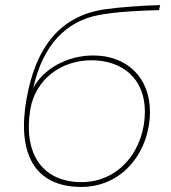

<svg xmlns="http://www.w3.org/2000/svg" viewBox="-20 -732 677 758"><path d="M301 6C468 6 572 -138 572 -291C572 -425 482 -513 348 -513C246 -513 152 -461 111 -384C150 -557 242 -649 372 -673C442 -686 534 -690 608 -692L612 -712C543 -710 454 -704 392 -695C219 -669 122 -549 85 -343C47 -132 112 6 301 6ZM302 -13C143 -13 71 -131 100 -302C120 -416 218 -494 341 -494C461 -494 552 -424 552 -291C552 -144 453 -13 302 -13Z"/></svg>

Font: Fixel Display 20240404 Thin
Style: Italic
Weight: 100
Italic angle: -10°
Designer: AlfaBravo + MacPaw
Foundry: Kyrylo Tkachov, Marchela Mozhyna, Serhii Makarenko, Maria Weinstein, Zakhar Kryvoshyya
Version: Version 1.211;Glyphs 3.2 (3225)